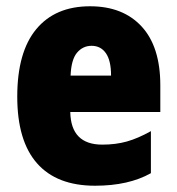

<svg xmlns="http://www.w3.org/2000/svg" viewBox="-20 -675 563 612"><path d="M267 -655Q372 -655 431.5 -590.5Q491 -526 491 -403V-318H204Q206 -214 306 -214Q349 -214 384.5 -224Q420 -234 461 -257V-123Q390 -83 283 -83Q161 -83 98 -154.5Q35 -226 35 -367Q35 -509 95.5 -582Q156 -655 267 -655ZM272 -529Q244 -529 225.5 -507Q207 -485 205 -434H334Q334 -482 317.5 -505.5Q301 -529 272 -529Z"/></svg>

Font: Noto Sans Kannada UI Condensed Black
Style: Regular
Weight: 900
Width: 3
Designer: Jelle Bosma - Monotype Design Team
Foundry: Monotype Imaging Inc.
Version: Version 2.005; ttfautohint (v1.8.4.7-5d5b)